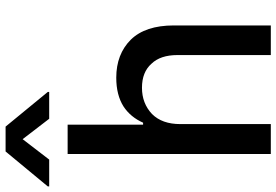

<svg xmlns="http://www.w3.org/2000/svg" viewBox="-216 -818 989 687"><g transform="rotate(-90 278.5 -474.5)"><path d="M71 0V-727H176V-457H183Q203 -502 241 -527Q282 -553 344 -553Q428 -553 480 -501Q531 -449 531 -347V0H425V-334Q425 -395 394 -427Q364 -461 308 -461Q252 -461 214 -425Q178 -389 178 -324V0ZM51 -793H-45V-798L80 -949H169L293 -798V-793H197L124 -888Z"/></g></svg>

Font: Sinter Medium
Style: Regular
Weight: 500
Foundry: Adobe & rsms
Version: Version 1.000